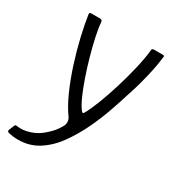

<svg xmlns="http://www.w3.org/2000/svg" viewBox="-166 -566 722 785"><g transform="rotate(30 195.0 -173.5)"><path d="M168 -59Q143 -93 120.5 -143.5Q98 -194 79.5 -251.5Q61 -309 48 -364.5Q35 -420 29 -462Q27 -472 36 -472H78Q82 -472 85.5 -470Q89 -468 90 -460Q92 -433 100.5 -394Q109 -355 121 -312.5Q133 -270 147 -229.5Q161 -189 175 -157.5Q189 -126 202 -109Q206 -102 210 -102.5Q214 -103 215 -106Q229 -130 246 -173.5Q263 -217 279 -269Q295 -321 307 -372Q319 -423 323 -462Q323 -469 326.5 -470.5Q330 -472 335 -472H373Q378 -472 380.5 -470.5Q383 -469 381 -462Q377 -427 369.5 -393Q362 -359 353 -325.5Q344 -292 332 -257Q321 -221 304 -172Q287 -123 262.5 -71.5Q238 -20 206 25Q174 70 131.5 97.5Q89 125 35 125Q22 125 11 123.5Q0 122 -10 120Q-20 116 -17 109L-6 82Q-4 79 -1.5 78.5Q1 78 6 79Q33 83 64 73Q95 63 118 43Q137 27 147.5 14.5Q158 2 169 -17Q174 -25 174.5 -36.5Q175 -48 168 -59Z"/></g></svg>

Font: Glory Light
Style: Regular
Weight: 300
Version: Version 1.011